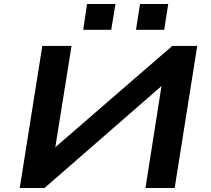

<svg xmlns="http://www.w3.org/2000/svg" viewBox="-20 -933 1045 953"><path d="M78 0 190 -705H335L255 -205L253 -201L835 -705H959L847 0H702L781 -502L783 -507L201 0ZM655 -785 675 -913H815L795 -785ZM393 -785 412 -913H553L532 -785Z"/></svg>

Font: Nunito Sans 7pt Expanded
Style: Bold Italic
Weight: 700
Width: 7
Italic angle: -9°
Designer: Vernon Adams
Foundry: Vernon Adams
Version: Version 3.101;gftools[0.9.27]